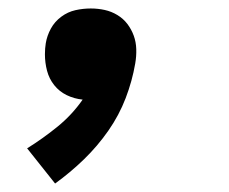

<svg xmlns="http://www.w3.org/2000/svg" viewBox="-20 -228 540 453"><path d="M110 205 44 122Q81 99 115.5 71Q150 43 175 7Q155 5 137.5 -3.5Q120 -12 108 -27Q96 -42 91 -61Q86 -80 86 -100Q86 -107 86.5 -113.5Q87 -120 88 -126Q91 -144 100 -160.5Q109 -177 124.5 -188.5Q140 -200 158 -204Q176 -208 194 -208Q211 -208 227 -204.5Q243 -201 257 -192.5Q271 -184 280.5 -171.5Q290 -159 295.5 -144Q301 -129 301.5 -112Q302 -95 299 -78Q292 -37 276.5 3.5Q261 44 235.5 80.5Q210 117 178 148Q146 179 110 205Z"/></svg>

Font: Iosevka Curly Heavy Oblique
Style: Regular
Weight: 900
Italic angle: -9°
Monospace: yes
Designer: Belleve Invis
Foundry: Belleve Invis
Version: Version 11.1.0; ttfautohint (v1.8.3)